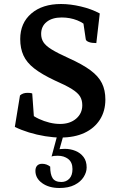

<svg xmlns="http://www.w3.org/2000/svg" viewBox="-20 -675 602 959"><path d="M282.4 12Q247.4 12 205.8 5.3Q164.2 -1.4 124.7 -13.5Q85.1 -25.7 54.1 -41.2L79.8 -198.2Q93.7 -211.3 117.5 -211.3Q124.3 -211.3 130.7 -210.6Q137.1 -209.9 141 -207.9L150.7 -72.5L129.6 -109.2Q149.1 -92.9 174.4 -81.1Q199.7 -69.4 227 -62.6Q254.2 -55.9 280.3 -55.9Q329.3 -55.9 360.2 -82.2Q391 -108.6 391 -149.4Q391 -174.4 380.1 -192.8Q369.2 -211.2 339.4 -230Q309.6 -248.7 252.3 -273.8Q188.8 -303.7 151.2 -333Q113.5 -362.3 97.3 -397.8Q81 -433.3 81 -479.9Q81 -559.9 136.4 -607.5Q191.7 -655 284.8 -655Q331.7 -655 384.1 -642.6Q436.5 -630.3 478.3 -607.8L461.1 -459.8Q437.9 -459.8 423.9 -465.1Q409.9 -470.3 408.4 -478.6L392.7 -585.4L420.9 -534.9Q401.6 -559.2 365.7 -573.5Q329.8 -587.7 288.3 -587.7Q240.5 -587.7 213 -565.5Q185.5 -543.4 185.5 -505.4Q185.5 -482.3 196.9 -464.3Q208.4 -446.3 238 -428Q267.6 -409.7 322.2 -385Q391.8 -353.8 431.9 -324Q472 -294.2 489.1 -259.4Q506.3 -224.7 506.3 -178Q506.3 -120.3 479 -77.4Q451.6 -34.5 401.7 -11.2Q351.8 12 282.4 12ZM276.9 264Q224.4 264 190.6 239.7Q156.9 215.5 156.9 178.5Q156.9 161.5 165.6 152.3Q174.4 143.1 190.4 143.1Q212.7 143.1 230.7 157.2Q230.7 195.9 242.9 215Q255.2 234 286.5 234Q310.5 234 326.3 217.5Q342 201 342 169.5Q342 135.8 320.9 119.3Q299.9 102.9 268.6 102.9Q257.8 102.9 250.1 103.8Q242.5 104.8 237.6 106.8L266.4 0H297.1L272.7 86.7L259.9 73.7Q271.2 70.8 281.7 69.6Q292.3 68.4 303.1 68.4Q331.9 68.4 356.9 78.6Q381.8 88.7 397.3 109.2Q412.8 129.6 412.8 161.6Q412.8 185.5 397.7 209.3Q382.7 233.2 352.5 248.6Q322.4 264 276.9 264Z"/></svg>

Font: Petrona
Style: Regular
Weight: 400
Designer: Ringo R. Seeber
Foundry: Ringo R. Seeber
Version: Version 2.001; ttfautohint (v1.8.3)